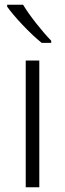

<svg xmlns="http://www.w3.org/2000/svg" viewBox="-20 -786 273 806"><path d="M77 -766H10V-758C39 -717 105 -646 155 -606H195V-615C157 -654 103 -722 77 -766ZM145 0V-532H88V0Z"/></svg>

Font: Noto Sans Malayalam Light
Style: Regular
Weight: 300
Designer: Jelle Bosma - Monotype Design Team
Foundry: Monotype Imaging Inc.
Version: Version 2.104